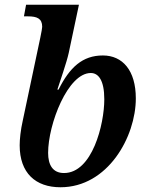

<svg xmlns="http://www.w3.org/2000/svg" viewBox="-20 -780 635 810"><path d="M235 10C435 10 553 -203 553 -365C553 -483 497 -546 414 -546C328 -546 274 -496 227 -402H222C231 -430 262 -519 270 -557L313 -760H90L81 -711H98C136 -711 158 -702 158 -667C158 -662 155 -645 150 -621L76 -271C67 -231 63 -193 63 -167C63 -50 130 10 235 10ZM250 -50C202 -50 183 -85 183 -135C183 -256 266 -472 363 -472C395 -472 420 -442 420 -361C420 -255 369 -50 250 -50Z"/></svg>

Font: Noto Serif SemiBold
Style: Italic
Weight: 600
Italic angle: -12°
Designer: Monotype Design Team
Foundry: Monotype Imaging Inc.
Version: Version 2.014